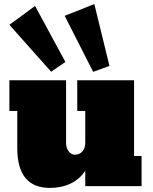

<svg xmlns="http://www.w3.org/2000/svg" viewBox="-20 -920 756 949"><path d="M401.4 -76.2Q374.5 -34.7 329.3 -12.9Q284.2 8.8 226.6 8.8Q65.4 8.8 65.4 -188V-371.6H26.4V-523.4H306.6V-213.9Q306.6 -188 319.8 -171.6Q333 -155.3 350.6 -155.3Q373.5 -155.3 387.5 -172.1Q401.4 -189 401.4 -213.9V-371.6H361.8V-523.4H642.6V-148.9H679.7V0H401.4ZM446.3 -899.9 521 -594.2 440.4 -564.9 299.8 -841.8ZM153.3 -890.6 303.2 -613.8 232.9 -565.4 26.4 -797.4Z"/></svg>

Font: Bevan
Style: Regular
Weight: 400
Foundry: vernon adams
Version: Version 1.000